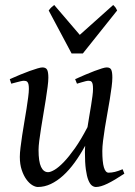

<svg xmlns="http://www.w3.org/2000/svg" viewBox="-20 -726 539 766"><path d="M476.1 -33.2Q436.5 -6.8 408.9 6.6Q381.3 20 362.8 20Q354.5 20 346.7 14.2Q338.9 8.3 332.5 -7.3Q326.2 -22.9 322.5 -50Q318.8 -77.1 318.8 -119.1Q318.8 -124.5 319.1 -131.1Q319.3 -137.7 319.8 -144.5Q299.8 -107.9 277.8 -77.6Q255.9 -47.4 231.9 -25.6Q208 -3.9 182.6 8.1Q157.2 20 130.9 20Q121.1 20 108.6 12.5Q96.2 4.9 85.2 -10.3Q74.2 -25.4 66.7 -47.9Q59.1 -70.3 59.1 -100.1Q59.1 -114.7 61.8 -137.2Q64.5 -159.7 68.4 -185.5Q72.3 -211.4 77.1 -239.3Q82 -267.1 85.9 -292.5Q89.8 -317.9 92.5 -338.4Q95.2 -358.9 95.2 -371.1Q95.2 -382.3 93.8 -388.9Q92.3 -395.5 89.6 -398.7Q86.9 -401.9 83.3 -402.8Q79.6 -403.8 75.2 -403.8Q70.8 -403.8 62.5 -401.9Q54.2 -399.9 45.9 -397.7Q37.6 -395.5 31.2 -393.8Q24.9 -392.1 24.9 -392.1L19 -410.2Q39.6 -419.4 60.3 -428Q81.1 -436.5 98.6 -442.9Q116.2 -449.2 129.6 -453.1Q143.1 -457 148.9 -457Q163.1 -457 168 -447.8Q172.9 -438.5 172.9 -416Q172.9 -401.9 169.9 -378.9Q167 -356 162.6 -328.6Q158.2 -301.3 153.3 -272Q148.4 -242.7 144 -215.3Q139.6 -188 136.7 -165Q133.8 -142.1 133.8 -127.9Q133.8 -81.1 143.8 -60.1Q153.8 -39.1 171.9 -39.1Q181.6 -39.1 197.8 -48.6Q213.9 -58.1 234.4 -79.3Q254.9 -100.6 279.1 -134.8Q303.2 -168.9 329.1 -218.8Q332.5 -241.2 336.4 -263.7Q340.3 -286.1 343.5 -306.2Q346.7 -326.2 348.9 -343Q351.1 -359.9 351.1 -371.1Q351.1 -382.3 349.9 -388.9Q348.6 -395.5 346.2 -398.7Q343.8 -401.9 340.6 -402.8Q337.4 -403.8 333 -403.8Q328.6 -403.8 321 -401.9Q313.5 -399.9 305.9 -397.7Q298.3 -395.5 292.7 -393.8Q287.1 -392.1 287.1 -392.1L279.8 -410.2Q300.3 -419.4 320.3 -428Q340.3 -436.5 357.2 -442.9Q374 -449.2 386.7 -453.1Q399.4 -457 405.8 -457Q419.4 -457 423.8 -447.8Q428.2 -438.5 428.2 -416Q428.2 -401.9 425.3 -379.2Q422.4 -356.4 418 -329.3Q413.6 -302.2 408.2 -272.7Q402.8 -243.2 398.4 -215.6Q394 -188 391.1 -164.1Q388.2 -140.1 388.2 -124Q388.2 -79.6 394.5 -58.3Q400.9 -37.1 413.1 -37.1Q425.8 -37.1 438.7 -40.3Q451.7 -43.5 469.2 -50.8L476.1 -33.2ZM310.5 -512.7H265.6L174.3 -684.1Q181.2 -693.4 185.1 -696.8Q189 -700.2 196.3 -706.1L298.3 -586.9L431.6 -706.1Q437.5 -700.7 440.2 -697Q442.9 -693.4 447.3 -684.1Z"/></svg>

Font: Gentium
Style: Italic
Weight: 400
Italic angle: -7°
Designer: J. Victor Gaultney
Version: Version 1.02; 2005; OFL release